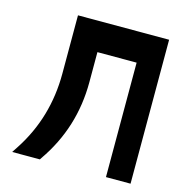

<svg xmlns="http://www.w3.org/2000/svg" viewBox="-91 -686 724 755"><g transform="rotate(15 271.0 -308.0)"><path d="M40.5 -39.1Q135.3 -184.1 135.3 -363.3V-600.6H506.3V-14.6H406.2V-480.5H246.6V-358.4Q246.6 -172.4 141.6 -21.5L137.2 -14.6H24.4Z"/></g></svg>

Font: Gap Sans
Style: Black
Weight: 400
Designer: Alexandre Liziard and Etienne Ozeray
Foundry: Interstices.io
Version: Version 1.6.1 - December 3. 2014